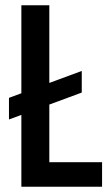

<svg xmlns="http://www.w3.org/2000/svg" viewBox="-20 -708 420 728"><path d="M14 -255V-337L290 -439V-357ZM61 0V-688H167V-93H367V0Z"/></svg>

Font: Saira Condensed SemiBold
Style: Regular
Weight: 600
Width: 3
Designer: Hector Gatti with collaboration of the Omnibus-Type team
Foundry: Omnibus-Type
Version: Version 1.100